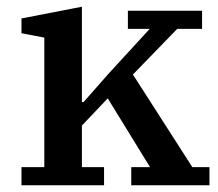

<svg xmlns="http://www.w3.org/2000/svg" viewBox="-20 -552 650 572"><path d="M44 -54H112V-440L44 -453V-497L224 -532V-248H229L303 -332L426 -466H361V-520H582V-466H508L376 -330L553 -54H604V0H371V-54H427L301 -259L224 -178V-54H290V0H44Z"/></svg>

Font: IBM Plex Serif Medm
Style: Regular
Weight: 500
Designer: Mike Abbink, Paul van der Laan, Pieter van Rosmalen
Foundry: Bold Monday
Version: Version 3.001